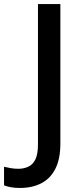

<svg xmlns="http://www.w3.org/2000/svg" viewBox="-97 -734 409 951"><path d="M2 197Q-23 197 -42.5 193.5Q-62 190 -77 184V92Q-61 96 -43 99Q-25 102 -5 102Q20 102 42.5 92Q65 82 78 56Q91 30 91 -18V-714H202V-23Q202 54 177 102.5Q152 151 107 174Q62 197 2 197Z"/></svg>

Font: Noto Sans Adlam Unjoined Medium
Style: Regular
Weight: 500
Version: Version 3.001